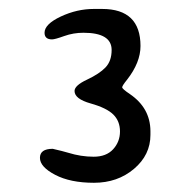

<svg xmlns="http://www.w3.org/2000/svg" viewBox="-20 -740 423 425"><path d="M206.1 -720.2Q291 -720.2 291 -638.2Q291 -601.6 261.2 -563.5Q250.5 -550.3 250.5 -546.9Q250 -543.5 267.6 -531.7Q312.5 -501 313 -450.2V-441.4Q313 -397 276.6 -366.2Q240.2 -335.4 188 -335.4Q135.7 -335.4 102.1 -353Q68.4 -370.6 68.4 -390.6Q68.4 -410.6 96.7 -410.6L116.7 -405.8L130.9 -401.9Q159.2 -393.1 187.3 -393.1Q215.3 -393.1 230.5 -409.7Q245.6 -426.3 245.6 -449Q245.6 -471.7 231 -486.3Q216.3 -501 180.7 -511Q145 -521 145 -538.6Q145 -550.8 172.6 -563.7Q200.2 -576.7 213.6 -590.8Q227.1 -605 227.1 -629.4Q227.1 -667.5 164.6 -667.5Q142.6 -667.5 122.1 -660.2Q101.6 -652.8 95.2 -652.8Q78.6 -652.8 78.6 -667.5Q78.6 -686.5 114.5 -703.4Q150.4 -720.2 187.5 -720.2Z"/></svg>

Font: Averia Sans Libre Light
Style: Regular
Weight: 300
Version: Version 1.002